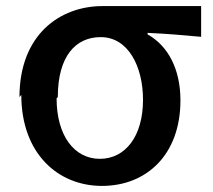

<svg xmlns="http://www.w3.org/2000/svg" viewBox="-20 -567 701 631"><path d="M50 -255C50 -62 171 44 315 44C462 44 573 -59 573 -237C573 -339 533 -416 465 -454V-459C528 -456 577 -452 641 -446V-547H317C176 -547 44 -452 44 -248ZM170 -248C170 -383 229 -445 311 -445C401 -445 450 -349 450 -239C450 -119 392 -45 308 -45C225 -45 166 -120 166 -244Z"/></svg>

Font: GenEiGothic-pro-SemiBold
Style: Regular
Weight: 500
Designer: Ryoko NISHIZUKA (kana & ideographs); Paul D. Hunt (Latin, Greek & Cyrillic); Wenlong ZHANG (bopomofo); Sandoll Communica
Foundry: Adobe Systems Incorporated; o_tamon
Version: Version 1.000.140830